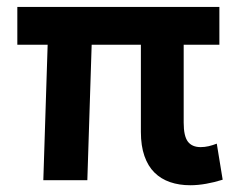

<svg xmlns="http://www.w3.org/2000/svg" viewBox="-20 -520 703 554"><path d="M529 14.5Q497 14.5 470.8 5.5Q444.5 -3.5 425.8 -22Q407 -40.5 396.8 -69.8Q386.5 -99 386.5 -139.5V-391H244.5L232 0H105L117.5 -391H30V-500H613V-391H510V-166Q510 -127.5 522 -111.5Q534 -95.5 559 -95.5Q570.5 -95.5 582.2 -98.2Q594 -101 605.5 -105.5L622.5 -1.5Q599 6 575 10.2Q551 14.5 529 14.5Z"/></svg>

Font: Geologica Thin Roman Medium
Style: Regular
Weight: 500
Version: Version 1.010;gftools[0.9.28]